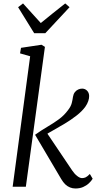

<svg xmlns="http://www.w3.org/2000/svg" viewBox="-20 -1062 567 1092"><path d="M52 0 151.5 -742 94 -758.5 99.5 -790 216 -807.5 235.5 -795.5 127 0ZM409 10Q393 10 378.5 4.2Q364 -1.5 351.5 -13.2Q339 -25 328 -44L179.5 -295.5Q213.5 -320 247.8 -340Q282 -360 313.2 -382.5Q344.5 -405 367.5 -436.5Q383.5 -457 388.2 -476.2Q393 -495.5 395 -511Q397.5 -527 405.5 -537.5Q413.5 -548 424.8 -553Q436 -558 447 -558Q463.5 -558 475 -546.5Q486.5 -535 487 -516.5Q487.5 -504 482.2 -487.8Q477 -471.5 465 -454.5Q446.5 -429 415 -404.5Q383.5 -380 348.5 -359Q313.5 -338 283.2 -321.2Q253 -304.5 237.5 -294L238 -319L390.5 -92.5Q403.5 -73 419 -61Q434.5 -49 446.5 -49Q457 -49 466.8 -53.2Q476.5 -57.5 491 -72.5L507 -45.5Q499.5 -32.5 485.5 -19.5Q471.5 -6.5 452.5 1.8Q433.5 10 409 10ZM174.5 -873 83 -1021 111 -1042.5Q136 -1015 161.2 -987Q186.5 -959 212 -931Q246 -959 280.8 -986.8Q315.5 -1014.5 351 -1042.5L375.5 -1021L237.5 -873Z"/></svg>

Font: Merriweather 28pt Light
Style: Italic
Weight: 300
Italic angle: -7.8°
Version: Version 2.101